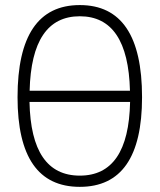

<svg xmlns="http://www.w3.org/2000/svg" viewBox="-20 -723 626 753"><path d="M293 9.8Q48.8 9.8 48.8 -341.8Q48.8 -703.1 293 -703.1Q537.1 -703.1 537.1 -341.8Q537.1 9.8 293 9.8ZM96.2 -367.2H489.7Q482.4 -659.2 293 -659.2Q103.5 -659.2 96.2 -367.2ZM293 -34.2Q484.4 -34.2 490.2 -323.2H95.7Q101.6 -34.2 293 -34.2Z"/></svg>

Font: Cascadia Code ExtraLight
Style: Regular
Weight: 200
Monospace: yes
Designer: Aaron Bell
Foundry: Saja Typeworks
Version: Version 2407.024; ttfautohint (v1.8.4)